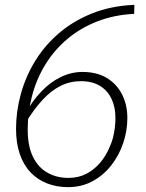

<svg xmlns="http://www.w3.org/2000/svg" viewBox="-20 -760 600 790"><path d="M260 10Q213 10 173.5 -5.5Q134 -21 105.5 -51Q77 -81 61.5 -126Q46 -171 46 -230Q46 -301 65.5 -372.5Q85 -444 124 -508Q163 -572 221.5 -622.5Q280 -673 358 -704.5Q436 -736 533 -740L532 -703Q450 -699 380.5 -672Q311 -645 257 -599.5Q203 -554 166 -493.5Q129 -433 111 -362Q107 -346 103.5 -329Q100 -312 98 -295Q96 -278 95 -261Q94 -244 94 -227Q94 -158 116 -114Q138 -70 176 -49Q214 -28 261 -28Q303 -28 335.5 -45Q368 -62 392.5 -91Q417 -120 431 -155Q440 -174 445 -194Q450 -214 452.5 -235Q455 -256 455 -275Q455 -319 439 -353Q423 -387 391.5 -406.5Q360 -426 313 -426Q268 -426 229 -406.5Q190 -387 154.5 -348.5Q119 -310 83 -251L81 -288Q113 -345 150.5 -384Q188 -423 231 -443.5Q274 -464 319 -464Q378 -464 419 -439.5Q460 -415 482 -372Q504 -329 504 -274Q504 -222 487 -171.5Q470 -121 438 -80Q406 -39 361 -14.5Q316 10 260 10Z"/></svg>

Font: Roboto Serif 20pt Thin
Style: Italic
Weight: 250
Italic angle: -10°
Version: Version 1.007